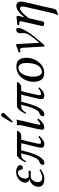

<svg xmlns="http://www.w3.org/2000/svg" viewBox="1048 -1770 958 3093"><g transform="rotate(-90 1526.5 -224.0)"><path d="M245.1 -210Q218.3 -210 196.8 -198.2Q175.3 -186.5 163.1 -168.5Q150.9 -150.4 144.5 -130.6Q138.2 -110.8 138.2 -92.8Q138.2 -61 156.7 -41.5Q175.3 -22 209 -22Q263.2 -22 335 -66.9L345.2 -47.9Q313.5 -22 272.9 -4.9Q232.4 12.2 191.9 12.2Q155.3 12.2 129.2 4.2Q103 -3.9 89.4 -18.3Q75.7 -32.7 69.8 -48.6Q64 -64.5 64 -83Q64 -104 69.8 -124Q75.7 -144 88.6 -163.6Q101.6 -183.1 124.8 -199.7Q147.9 -216.3 180.2 -227.1Q129.9 -250.5 129.9 -293.9Q129.9 -317.9 141.4 -343.3Q152.8 -368.7 173.8 -391.1Q194.8 -413.6 228.8 -427.7Q262.7 -441.9 303.2 -441.9Q351.1 -441.9 382.1 -423.3Q413.1 -404.8 413.1 -378.9Q413.1 -361.3 400.4 -347.2Q387.7 -333 370.1 -333Q357.4 -333 350.3 -341.3Q343.3 -349.6 340.3 -361.3Q337.4 -373 333.7 -384.8Q330.1 -396.5 319.6 -404.8Q309.1 -413.1 291 -413.1Q252.9 -413.1 223.9 -376.7Q194.8 -340.3 194.8 -291Q194.8 -238.8 252.9 -238.8Q253.4 -238.8 264.4 -240Q275.4 -241.2 287.4 -242.7Q299.3 -244.1 301.8 -244.1Q324.2 -244.1 324.2 -230Q324.2 -225.1 322.5 -220Q320.8 -214.8 313 -209.5Q305.2 -204.1 292 -204.1Q288.1 -204.1 268.6 -207Q249 -210 245.1 -210Z M959.5 -429.2 967.8 -417Q947.8 -388.2 930.2 -374.5Q912.6 -360.8 888.7 -360.8H823.7Q805.2 -301.3 761.7 -106Q755.9 -83 755.9 -67.9Q755.9 -41 775.9 -41Q790.5 -41 816.2 -51Q841.8 -61 869.6 -85.9L882.8 -69.8Q854.5 -38.6 820.3 -13.2Q786.1 12.2 757.8 12.2Q723.1 12.2 708 0Q692.9 -12.2 692.9 -40Q692.9 -57.6 700.7 -91.8L765.6 -360.8H650.9Q607.4 -172.9 557.1 -80.3Q506.8 12.2 440.4 12.2Q431.2 12.2 423.8 6.6Q416.5 1 416.5 -11.2Q416.5 -14.2 418.5 -22Q420.4 -32.7 431.9 -47.6Q443.4 -62.5 459.5 -65.9Q467.3 -67.4 472.9 -69.6Q478.5 -71.8 488.8 -79.3Q499 -86.9 507.8 -98.6Q516.6 -110.4 528.6 -132.6Q540.5 -154.8 551.5 -184.3Q562.5 -213.9 575.9 -259.3Q589.4 -304.7 602.5 -360.8H585.4Q550.3 -360.8 523.4 -342.5Q496.6 -324.2 474.6 -282.2L457.5 -285.2Q468.8 -316.9 487.8 -349.1Q506.8 -381.3 532.5 -405.3Q558.1 -429.2 580.6 -429.2Z M1138.7 -100.1Q1155.8 -100.1 1161.6 -83Q1089.4 9.8 1022.5 9.8Q981.4 9.8 981.4 -22.9Q981.4 -34.7 998.5 -115.2L1046.4 -321.8Q1057.6 -367.7 1057.6 -398.9Q1057.6 -414.6 1054.7 -429.2L1057.6 -431.2Q1065.4 -429.2 1092.8 -429.2Q1119.6 -429.2 1146.5 -439L1125.5 -342.8L1073.7 -122.1Q1064 -79.1 1064 -67.9Q1064 -55.2 1073.7 -55.2Q1083.5 -55.2 1102.1 -67.4Q1120.6 -79.6 1138.7 -100.1ZM1221.7 -683.1Q1235.4 -683.1 1244.9 -673.8Q1254.4 -664.6 1254.4 -651.9Q1254.4 -647 1253.4 -645Q1251.5 -635.7 1244.6 -629.9L1125.5 -507.8Q1117.7 -500 1112.8 -500Q1107.4 -500 1103.5 -503.4Q1099.6 -506.8 1099.6 -511.2Q1099.6 -513.2 1100.6 -514.2Q1100.6 -517.1 1104.5 -522.9L1189.5 -666Q1199.7 -683.1 1221.7 -683.1Z M1742.2 -429.2 1750.5 -417Q1730.5 -388.2 1712.9 -374.5Q1695.3 -360.8 1671.4 -360.8H1606.4Q1587.9 -301.3 1544.4 -106Q1538.6 -83 1538.6 -67.9Q1538.6 -41 1558.6 -41Q1573.2 -41 1598.9 -51Q1624.5 -61 1652.3 -85.9L1665.5 -69.8Q1637.2 -38.6 1603 -13.2Q1568.8 12.2 1540.5 12.2Q1505.9 12.2 1490.7 0Q1475.6 -12.2 1475.6 -40Q1475.6 -57.6 1483.4 -91.8L1548.3 -360.8H1433.6Q1390.1 -172.9 1339.8 -80.3Q1289.6 12.2 1223.1 12.2Q1213.9 12.2 1206.5 6.6Q1199.2 1 1199.2 -11.2Q1199.2 -14.2 1201.2 -22Q1203.1 -32.7 1214.6 -47.6Q1226.1 -62.5 1242.2 -65.9Q1250 -67.4 1255.6 -69.6Q1261.2 -71.8 1271.5 -79.3Q1281.7 -86.9 1290.5 -98.6Q1299.3 -110.4 1311.3 -132.6Q1323.2 -154.8 1334.2 -184.3Q1345.2 -213.9 1358.6 -259.3Q1372.1 -304.7 1385.3 -360.8H1368.2Q1333 -360.8 1306.2 -342.5Q1279.3 -324.2 1257.3 -282.2L1240.2 -285.2Q1251.5 -316.9 1270.5 -349.1Q1289.6 -381.3 1315.2 -405.3Q1340.8 -429.2 1363.3 -429.2Z M1837.4 -169.9Q1837.4 -98.6 1860.1 -62.7Q1882.8 -26.9 1909.2 -26.9Q1939 -26.9 1967 -42Q1995.1 -57.1 2015.1 -87.9Q2039.1 -125 2048.6 -176.3Q2058.1 -227.5 2058.1 -270Q2058.1 -331.5 2043 -361.8Q2031.7 -384.3 2017.8 -395Q2003.9 -405.8 1982.4 -405.8Q1944.8 -405.8 1915.5 -382.1Q1886.2 -358.4 1869.9 -321.3Q1853.5 -284.2 1845.5 -245.1Q1837.4 -206.1 1837.4 -169.9ZM1754.4 -162.1Q1754.4 -199.2 1763.7 -237.1Q1772.9 -274.9 1793.2 -311.3Q1813.5 -347.7 1841.6 -376Q1869.6 -404.3 1910.9 -421.6Q1952.1 -439 2000.5 -439Q2036.1 -439 2062.3 -428.7Q2088.4 -418.5 2103.3 -402.8Q2118.2 -387.2 2127 -364.5Q2135.7 -341.8 2138.4 -321.5Q2141.1 -301.3 2141.1 -276.9Q2141.1 -190.4 2097.2 -116.5Q2053.2 -42.5 1986.3 -8.8Q1949.2 9.8 1894 9.8Q1857.9 9.8 1831.1 -3.4Q1804.2 -16.6 1790 -34.9Q1775.9 -53.2 1767.3 -78.9Q1758.8 -104.5 1756.6 -123.3Q1754.4 -142.1 1754.4 -162.1Z M2302.2 -344.2Q2301.8 -356.9 2298.3 -364.7Q2294.9 -372.6 2288.8 -375.5Q2282.7 -378.4 2278.3 -379.2Q2273.9 -379.9 2266.1 -379.9Q2251.5 -379.9 2230 -375L2231.9 -404.8Q2263.7 -411.1 2287.4 -420.7Q2311 -430.2 2323.7 -436Q2336.4 -441.9 2348.1 -441.9Q2363.3 -441.9 2363.3 -429.2L2382.8 -67.9Q2464.4 -165.5 2496.8 -212.4Q2529.3 -259.3 2535.2 -286.1Q2540 -310.1 2540 -329.1Q2540 -337.9 2538.6 -351.1Q2537.1 -364.3 2537.1 -372.1Q2537.1 -382.8 2540 -400.9Q2543.5 -415.5 2558.6 -428.7Q2573.7 -441.9 2593.3 -441.9Q2608.4 -441.9 2615.7 -431.6Q2623 -421.4 2623 -404.8Q2623 -398.9 2621.1 -387.2Q2607.9 -329.1 2538.3 -226.8Q2468.8 -124.5 2345.2 12.2H2323.2Z M3035.2 -283.2 2966.8 2.9Q2960 32.2 2950 80.3Q2939.9 128.4 2937 141.1Q2926.8 183.1 2918 201.2L2838.9 234.9L2832 216.8Q2846.2 192.9 2859.4 145.5Q2871.6 102.5 2894 2.9L2957 -274.9Q2967.8 -322.3 2967.8 -342.8Q2967.8 -364.3 2959.2 -372.1Q2950.7 -379.9 2933.1 -379.9Q2887.7 -379.9 2778.8 -237.8L2740.7 -71.8Q2739.3 -64.9 2737.1 -52.7Q2734.9 -40.5 2733.4 -33.4Q2731.9 -26.4 2728.8 -17.1Q2725.6 -7.8 2721.7 -2.7Q2717.8 2.4 2710.9 6.1Q2704.1 9.8 2694.8 9.8Q2651.9 9.8 2651.9 -17.1Q2651.9 -21.5 2653.8 -30Q2655.8 -38.6 2659.7 -52.2L2664.6 -71.8L2721.2 -320.8Q2730 -362.3 2730 -372.1Q2730 -390.6 2711.9 -392.1L2671.9 -395Q2661.1 -411.6 2670.9 -422.9Q2776.4 -436 2796.9 -436Q2817.4 -436 2817.4 -415Q2817.4 -409.2 2815.2 -397.9Q2813 -386.7 2810.1 -376.5L2802.7 -348.6Q2797.9 -330.6 2795.4 -320.3L2793 -311L2793.9 -310.1Q2859.4 -386.7 2899.4 -412.8Q2939.5 -439 2981 -439Q3046.9 -439 3046.9 -358.9Q3046.9 -335.9 3035.2 -283.2Z"/></g></svg>

Font: Linux Libertine G
Style: Italic
Weight: 400
Italic angle: -12°
Designer: Philipp H. Poll
Foundry: Philipp H. Poll
Version: Version 5.1.3